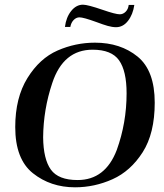

<svg xmlns="http://www.w3.org/2000/svg" viewBox="-20 -789 701 819"><path d="M45 -247Q45 -372 97 -456Q149 -540 225.5 -573.5Q302 -607 385 -607Q494 -607 567 -547.5Q640 -488 640 -351Q640 -220 588.5 -139.5Q537 -59 460 -24.5Q383 10 300 10Q196 10 120.5 -50Q45 -110 45 -247ZM478 -149Q520 -265 520 -391Q520 -486 488 -531.5Q456 -577 375 -577Q250 -577 203 -435Q165 -322 164 -203Q165 -110 197 -65.5Q229 -21 311 -21Q429 -21 478 -149ZM391 -695Q336 -715 319 -715Q305 -715 294 -703.5Q283 -692 280 -674H257Q262 -715 283.5 -742Q305 -769 334 -769Q354 -769 418 -747Q473 -728 491 -728Q505 -728 516 -739Q527 -750 529 -768H553Q547 -727 526 -700Q505 -673 475 -673Q459 -673 439.5 -678.5Q420 -684 391 -695Z"/></svg>

Font: Unna Medium
Style: Italic
Weight: 500
Italic angle: -8.05°
Designer: Jorge de Buen Unna
Foundry: Omnibus-Type
Version: Version 2.008